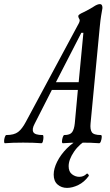

<svg xmlns="http://www.w3.org/2000/svg" viewBox="-89 -696 536 937"><path d="M-65 3Q-69 3 -69 -7Q-69 -17 -65.5 -27Q-62 -37 -58 -37Q-20 -37 -0.5 -52Q19 -67 37 -101L296 -583Q300 -591 300 -597Q300 -599 299 -601.5Q298 -604 296 -607Q293 -612 293 -618Q293 -625 318 -636Q345 -649 367 -663Q386 -676 399 -676Q411 -676 411 -657Q408 -640 404.5 -619Q401 -598 398 -566L353 -94Q350 -65 359 -51Q368 -37 403 -37Q408 -37 407.5 -27Q407 -17 403.5 -7Q400 3 395 3Q358 0 306 0Q252 0 218 3Q213 3 213.5 -7Q214 -17 217.5 -27Q221 -37 225 -37Q253 -37 263 -51Q273 -65 276 -94L291 -257H164L80 -92Q66 -66 73.5 -51.5Q81 -37 119 -37Q123 -37 123 -27Q123 -17 120.5 -7Q118 3 113 3Q77 0 24 0Q-31 0 -65 3ZM308 -536 184 -295H295L318 -536ZM238 221Q211 221 192 204.5Q173 188 173 156Q173 127 190 93Q207 59 237 28.5Q267 -2 306 -20H345Q299 5 272.5 44Q246 83 246 115Q246 142 262.5 154.5Q279 167 298 167Q308 167 317 163.5Q326 160 334 152Q337 149 341.5 154.5Q346 160 344 163Q322 193 293 207Q264 221 238 221Z"/></svg>

Font: Junicode Two Beta Condensed Medium
Style: Italic
Weight: 500
Width: 3
Italic angle: -9°
Version: Version 1.053; ttfautohint (v1.8.4)